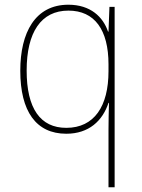

<svg xmlns="http://www.w3.org/2000/svg" viewBox="-20 -557 603 814"><path d="M440 -8V237H466V-528H444L440 -423H438C417 -485 364 -537 270 -537C129 -537 66 -419 66 -257C66 -85 133 10 261 10C357 10 415 -45 440 -121H442C441 -89 440 -37 440 -8ZM261 -15C151 -15 93 -97 93 -258C93 -420 154 -512 270 -512C381 -512 440 -431 440 -284V-255C440 -107 380 -15 261 -15Z"/></svg>

Font: Noto Sans Mono SemiCondensed Thin
Style: Regular
Weight: 100
Width: 4
Designer: Monotype Design Team
Foundry: Monotype Imaging Inc.
Version: Version 2.014